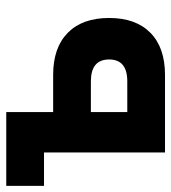

<svg xmlns="http://www.w3.org/2000/svg" viewBox="14 -572 558 626"><g transform="rotate(-90 293.0 -259.0)"><path d="M108.9 0V-394.5H0V-517.6H240.7V-364.7H361.8Q450.7 -364.7 499 -317.1Q547.4 -269.5 547.4 -182.1Q547.4 -95.2 499 -47.6Q450.7 0 361.8 0ZM240.7 -123H340.8Q412.1 -123 412.1 -182.1Q412.1 -241.7 340.8 -241.7H240.7Z"/></g></svg>

Font: CaskaydiaMono NF
Style: Bold
Weight: 700
Designer: Aaron Bell
Foundry: Saja Typeworks
Version: Version 2111.001; ttfautohint (v1.8.4);Nerd Fonts 3.1.1